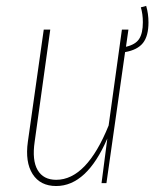

<svg xmlns="http://www.w3.org/2000/svg" viewBox="-20 -619 522 649"><path d="M481.9 -543Q481.9 -497.6 463.4 -473.9Q444.8 -450.2 402.8 -442.9L339.8 0H323.2L342.8 -150.9Q273.4 9.8 169.9 9.8Q116.2 9.8 90.3 -30.5Q64.5 -70.8 74.2 -140.1L127.9 -519H149.9L97.2 -140.1Q87.9 -77.1 107.2 -44.2Q126.5 -11.2 169.9 -11.2Q272.9 -11.2 347.2 -194.8L392.1 -519H414.1L405.8 -460.9Q438 -468.3 450.4 -487.5Q462.9 -506.8 462.9 -543.9Q462.9 -571.3 456.1 -594.2L474.1 -599.1Q481.9 -572.8 481.9 -543Z"/></svg>

Font: Fira Sans Compressed Thin
Style: Italic
Weight: 100
Width: 3
Italic angle: -8°
Designer: Carrois Corporate & Edenspiekermann AG
Foundry: Carrois Corporate GbR & Edenspiekermann AG
Version: Version 4.203;PS 004.203;hotconv 1.0.88;makeotf.lib2.5.64775